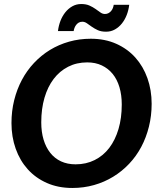

<svg xmlns="http://www.w3.org/2000/svg" viewBox="-20 -926 796 954"><path d="M37 0ZM733.5 -410.5Q733.5 -351 720 -296.8Q706.5 -242.5 681.8 -196Q657 -149.5 621.5 -112Q586 -74.5 542.2 -47.8Q498.5 -21 447.2 -6.5Q396 8 339.5 8Q269 8 213 -16.8Q157 -41.5 118 -84.8Q79 -128 58 -187Q37 -246 37 -314.5Q37 -374 50.5 -428.2Q64 -482.5 88.8 -529Q113.5 -575.5 149 -613.2Q184.5 -651 228.2 -677.8Q272 -704.5 323.2 -719Q374.5 -733.5 431 -733.5Q501.5 -733.5 557.5 -708.5Q613.5 -683.5 652.5 -640Q691.5 -596.5 712.5 -537.5Q733.5 -478.5 733.5 -410.5ZM585 -407Q585 -454 573.5 -492.8Q562 -531.5 539.8 -558.8Q517.5 -586 485.8 -601Q454 -616 413.5 -616Q361 -616 318.8 -594.5Q276.5 -573 246.8 -534Q217 -495 201 -440Q185 -385 185 -318Q185 -270.5 196.5 -232.2Q208 -194 229.8 -166.5Q251.5 -139 283.2 -124.2Q315 -109.5 355.5 -109.5Q408 -109.5 450.5 -130.8Q493 -152 522.8 -191Q552.5 -230 568.8 -284.8Q585 -339.5 585 -407ZM501.5 -856.5Q511.5 -856.5 519.2 -860.8Q527 -865 532.5 -871.8Q538 -878.5 541 -886.5Q544 -894.5 545 -902H622Q619 -876 609.8 -852Q600.5 -828 585.8 -809.5Q571 -791 551.2 -779.8Q531.5 -768.5 507 -768.5Q482.5 -768.5 465.8 -776.2Q449 -784 436 -793.2Q423 -802.5 412 -810.2Q401 -818 389 -818Q378.5 -818 371 -813.5Q363.5 -809 358.2 -802Q353 -795 350 -787Q347 -779 346 -771.5H268Q271 -797.5 280.2 -821.8Q289.5 -846 304.5 -864.8Q319.5 -883.5 339.5 -894.8Q359.5 -906 383.5 -906Q408 -906 425 -898.2Q442 -890.5 455 -881.2Q468 -872 478.8 -864.2Q489.5 -856.5 501.5 -856.5Z"/></svg>

Font: Lato Heavy
Style: Italic
Weight: 800
Italic angle: -7°
Designer: Lukasz Dziedzic
Foundry: tyPoland Lukasz Dziedzic
Version: Version 2.007; 2014-02-27